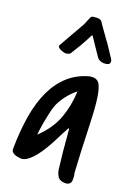

<svg xmlns="http://www.w3.org/2000/svg" viewBox="-160 -923 711 989"><g transform="rotate(20 195.0 -428.0)"><path d="M250 -272.5Q241.2 -256.8 230 -234.9Q218.8 -212.9 206.1 -188Q193.4 -163.1 178.2 -138.2Q163.1 -113.3 147 -92.8Q130.9 -72.3 113.3 -58.1Q95.7 -43.9 77.1 -41Q69.3 -41 59.6 -42.5Q49.8 -43.9 40 -47.4Q30.3 -50.8 23.9 -57.1Q17.6 -63.5 17.6 -74.2Q18.6 -173.8 32.2 -255.4Q45.9 -336.9 75.2 -398.9Q104.5 -460.9 150.4 -502Q196.3 -543 261.7 -560.5Q263.7 -560.5 269 -561Q274.4 -561.5 276.4 -561.5Q305.7 -562.5 318.8 -534.7Q332 -506.8 338.4 -446.8Q344.7 -386.7 347.2 -292.5Q349.6 -198.2 357.4 -66.4Q360.4 -55.7 360.8 -47.9Q361.3 -40 361.3 -29.3Q361.3 -14.6 352.5 -7.3Q343.8 0 330.1 0Q301.8 0 290 -15.6Q278.3 -31.2 274.4 -57.6Q274.4 -58.6 272.9 -73.2Q271.5 -87.9 269 -106.9Q266.6 -126 264.6 -145.5Q262.7 -165 261.7 -177.7V-181.6Q259.8 -191.4 259.3 -206.1Q258.8 -220.7 256.8 -234.4Q254.9 -251 253.9 -267.6ZM228.5 -465.8Q202.1 -446.3 176.8 -413.1Q151.4 -379.9 140.6 -348.6Q135.7 -334 129.9 -308.6Q124 -283.2 119.6 -258.3Q115.2 -233.4 112.3 -212.4Q109.4 -191.4 109.4 -185.5Q110.4 -185.5 111.8 -187.5Q113.3 -189.5 114.3 -190.4Q174.8 -249 199.7 -316.9Q224.6 -384.8 228.5 -465.8ZM141.6 -801.8Q142.6 -803.7 145 -810.1Q147.5 -816.4 150.4 -823.2Q153.3 -830.1 156.2 -836.4Q159.2 -842.8 160.2 -845.7Q164.1 -853.5 174.3 -855Q184.6 -856.4 194.3 -856.4Q202.1 -856.4 208 -855Q213.9 -853.5 219.7 -847.7Q222.7 -842.8 231 -830.6Q239.3 -818.4 249 -805.2Q258.8 -792 267.1 -779.8Q275.4 -767.6 278.3 -763.7Q279.3 -762.7 282.2 -759.3Q285.2 -755.9 285.2 -754.9Q288.1 -751 294.9 -740.7Q301.8 -730.5 309.6 -718.8Q317.4 -707 324.2 -696.3Q331.1 -685.5 334 -681.6Q336.9 -676.8 337.4 -674.3Q337.9 -671.9 337.9 -667Q337.9 -656.2 329.1 -652.3Q320.3 -648.4 305.7 -648.4Q293 -648.4 282.7 -653.8Q272.5 -659.2 267.6 -667L202.1 -763.7L198.2 -760.7Q195.3 -756.8 192.4 -750Q189.5 -743.2 182.1 -729.5Q174.8 -715.8 162.1 -693.8Q149.4 -671.9 127 -636.7Q125 -634.8 116.7 -631.8Q108.4 -628.9 105.5 -628.9Q99.6 -628.9 90.3 -631.3Q81.1 -633.8 73.2 -637.7Q65.4 -641.6 61 -647Q56.6 -652.3 60.5 -659.2Z"/></g></svg>

Font: Covered By Your Grace
Style: Regular
Weight: 400
Designer: Kimberly Geswein
Foundry: Kimberly Geswein
Version: Version 1.0